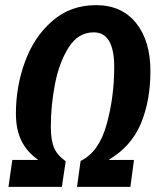

<svg xmlns="http://www.w3.org/2000/svg" viewBox="-20 -728 620 748"><path d="M566 -451Q566 -336 529 -247Q492 -158 403 -105H502L488 0H280L294 -101Q365 -135 395 -242Q425 -349 425 -467Q425 -602 345 -602Q285 -602 248 -544Q211 -486 194.5 -402Q178 -318 178 -234Q178 -180 191.5 -150.5Q205 -121 236 -100L221 0H13L28 -105H129Q85 -136 63.5 -179.5Q42 -223 42 -286Q42 -391 77.5 -488Q113 -585 184 -646.5Q255 -708 354 -708Q454 -708 510 -638.5Q566 -569 566 -451Z"/></svg>

Font: Fira Sans Extra Condensed SemiBold
Style: Italic
Weight: 600
Width: 3
Italic angle: -8°
Designer: Carrois Corporate & Edenspiekermann AG
Foundry: Carrois Corporate GbR & Edenspiekermann AG
Version: Version 4.203